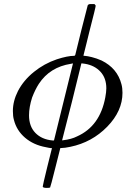

<svg xmlns="http://www.w3.org/2000/svg" viewBox="-20 -714 636 939"><path d="M409 -688Q413 -694 421 -694H429H442Q448 -688 448 -686Q448 -679 418 -563Q411 -535 403.5 -504Q396 -473 392 -458L388 -442Q388 -441 397.5 -440.5Q407 -440 429.5 -434.5Q452 -429 477 -418Q554 -380 574 -302Q579 -284 579 -260Q579 -171 504.5 -94.5Q430 -18 324 4Q296 10 279 10H275L251 105Q227 201 225 203Q222 205 209 205Q189 205 189 198Q189 193 211 103L234 11Q234 10 226 10Q224 10 217 8.5Q210 7 205 6Q144 -5 102.5 -40.5Q61 -76 48 -128Q43 -145 43 -171Q43 -220 68 -269Q95 -321 145.5 -362Q196 -403 258 -424Q311 -441 342 -441Q347 -441 348 -445L378 -567Q409 -686 409 -688ZM122 -150Q122 -96 153 -64Q184 -32 237 -27H244L337 -404Q335 -404 327 -402Q224 -386 170 -304Q152 -276 137 -237Q122 -190 122 -150ZM500 -282Q500 -332 471.5 -363Q443 -394 396 -402Q382 -404 381 -404H378L332 -217L284 -29Q284 -27 285 -27L286 -28Q287 -28 288 -28Q330 -33 357 -47Q469 -97 495 -238Q500 -265 500 -282Z"/></svg>

Font: MathJax_Math
Style: Regular
Weight: 400
Version: Version 1.1